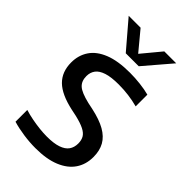

<svg xmlns="http://www.w3.org/2000/svg" viewBox="-243 -884 974 974"><g transform="rotate(45 244.0 -397.0)"><path d="M213.5 7.5Q171.5 7.5 128 1.2Q84.5 -5 47.5 -16V-100.5Q75.5 -92 104.5 -86.5Q133.5 -81 161.2 -78Q189 -75 213.5 -75Q262.5 -75 293 -85.5Q323.5 -96 337.2 -115.5Q351 -135 351 -163Q351 -186.5 341.5 -203Q332 -219.5 308.2 -231.5Q284.5 -243.5 242 -253.5L206.5 -261Q116.5 -280.5 75.5 -321Q34.5 -361.5 34.5 -428.5Q34.5 -480 60.8 -519.2Q87 -558.5 142 -580.5Q197 -602.5 282.5 -602.5Q319.5 -602.5 356.5 -598.2Q393.5 -594 423.5 -586V-502Q390 -511 355 -515.5Q320 -520 284.5 -520Q230.5 -520 198.5 -509.5Q166.5 -499 152.2 -479.8Q138 -460.5 138 -434Q138 -398.5 159.5 -378.8Q181 -359 242 -344.5L277.5 -337Q340 -323.5 378.8 -301.5Q417.5 -279.5 435.8 -247Q454 -214.5 454 -169Q454 -115.5 427 -76Q400 -36.5 346.5 -14.5Q293 7.5 213.5 7.5ZM197.5 -657 73.5 -802H159L254 -687.5H234L329 -802H414.5L290.5 -657Z"/></g></svg>

Font: Encode Sans SC Medium
Style: Regular
Weight: 500
Version: Version 3.002